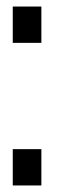

<svg xmlns="http://www.w3.org/2000/svg" viewBox="-20 -567 187 587"><path d="M19 -436H106.5V-547H19ZM19 0H106.5V-111H19Z"/></svg>

Font: League Gothic SemiCondensed
Style: Regular
Weight: 400
Width: 4
Designer: The League of Moveable Type
Version: Version 1.600; ttfautohint (v1.8.3)